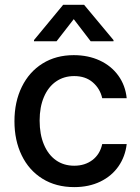

<svg xmlns="http://www.w3.org/2000/svg" viewBox="-20 -766 581 797"><path d="M40 -262.7Q40 -343.3 70.6 -405.5Q101.1 -467.8 156.7 -502.4Q212.4 -537.1 286.1 -537.1Q346.2 -537.1 394 -514.9Q441.9 -492.7 471.2 -452.1Q500.5 -411.6 505.9 -358.4H404.3Q395.5 -397.9 365.2 -424.1Q335 -450.2 288.1 -450.2Q245.1 -450.2 212.6 -427.7Q180.2 -405.3 162.4 -363.5Q144.5 -321.8 144.5 -265.6Q144.5 -208 162.4 -165.8Q180.2 -123.5 212.4 -100.8Q244.6 -78.1 288.1 -78.1Q332.5 -78.1 363.8 -101.8Q395 -125.5 404.3 -168H505.9Q500 -116.2 471.9 -75.7Q443.8 -35.2 396.5 -12.2Q349.1 10.7 288.1 10.7Q212.4 10.7 156.2 -24.2Q100.1 -59.1 70.1 -121.1Q40 -183.1 40 -262.7ZM286.1 -686.5 214.8 -594.7H121.1V-599.6L242.2 -746.1H329.1L451.2 -599.6V-594.7H356.4Z"/></svg>

Font: Pretendard Std Medium
Style: Regular
Weight: 500
Designer: Base glyphs from Inter by Rasmus Andersson; Hangeul glyphs from Noto Sans CJK(Source Han Sans) by Jang Soo-young and Kan
Foundry: Kil Hyung-jin
Version: Version 1.309